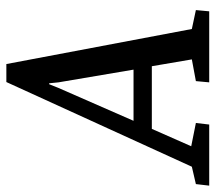

<svg xmlns="http://www.w3.org/2000/svg" viewBox="-106 -636 694 619"><g transform="rotate(-90 241.5 -327.0)"><path d="M-48 0 -43 -43 13 -56 286 -654H344L457 -56L518 -43L514 0H285L289 -43L359 -56L337 -185H135L79 -58L154 -43L149 0ZM161 -244H326L285 -486L282 -516H279L267 -486Z"/></g></svg>

Font: Faustina Medium
Style: Italic
Weight: 500
Italic angle: -8°
Designer: Alfonso Garcia
Foundry: http://www.omnibus-type.com
Version: Version 1.200